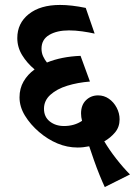

<svg xmlns="http://www.w3.org/2000/svg" viewBox="-20 -653 546 777"><path d="M404 104Q395 85 383 55.5Q371 26 360 -5.5Q349 -37 341 -61Q317 -56 294 -56Q252 -56 212.5 -72.5Q173 -89 138 -119Q103 -149 81 -185Q59 -221 59 -259Q59 -295 75.5 -323.5Q92 -352 120 -372Q89 -398 69.5 -430Q50 -462 50 -499Q50 -559 96.5 -596Q143 -633 223 -633Q269 -633 327 -621L363 -517Q341 -522 313 -526Q285 -530 259 -530Q210 -530 179 -511.5Q148 -493 148 -456Q148 -439 154.5 -425Q161 -411 170 -400Q229 -424 306 -427L344 -323Q294 -319 252 -306Q210 -293 184 -269.5Q158 -246 158 -213Q158 -180 181.5 -161.5Q205 -143 239 -143Q281 -143 312 -164Q308 -179 308 -194Q308 -228 328 -247.5Q348 -267 377 -267Q401 -267 420.5 -253.5Q440 -240 452 -217.5Q464 -195 464 -170Q464 -139 445.5 -117Q427 -95 402 -81Q422 -47 450.5 -10.5Q479 26 506 53Z"/></svg>

Font: Noto Serif Devanagari SemiCondensed
Style: Bold
Weight: 700
Width: 4
Designer: Universal Thirst, Indian Type Foundry and the Monotype Design Team
Foundry: Monotype Imaging Inc.
Version: Version 2.004; ttfautohint (v1.8.4.7-5d5b)